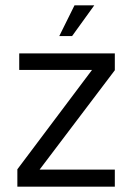

<svg xmlns="http://www.w3.org/2000/svg" viewBox="-20 -699 495 719"><path d="M45 0V-65L341 -459L356 -437H52V-499H410V-436L114 -45V-64H410V0ZM202 -564 259 -679H333L250 -564Z"/></svg>

Font: Maven Pro VF Beta
Style: Regular
Weight: 400
Designer: Joe Prince
Foundry: Joe Prince
Version: Version 2.002